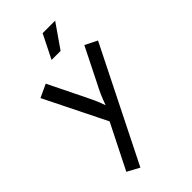

<svg xmlns="http://www.w3.org/2000/svg" viewBox="-249 -673 950 950"><g transform="rotate(-45 225.5 -198.0)"><path d="M66.7 173.6Q66.7 173.6 184.7 -61.1L24.3 -384.7Q24.3 -384.7 93.1 -416.7L181.9 -236.1Q193.8 -211.8 204.9 -188.2Q216 -164.6 227.1 -131.2Q238.9 -164.6 249.7 -188.5Q260.4 -212.5 272.9 -236.1L363.2 -416.7L427.1 -384.7Q427.1 -384.7 130.6 208.3ZM196.5 -479.2 259 -604.2H346.5L259.7 -479.2Z"/></g></svg>

Font: co2trust
Style: Regular
Weight: 400
Designer: Kristian Moeller
Foundry: Dicotype
Version: Version 1.000